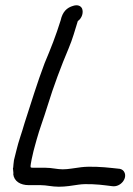

<svg xmlns="http://www.w3.org/2000/svg" viewBox="-20 -695 504 728"><path d="M33 -88C31 -77 31 -67 30 -59L29 -58L31 -37L30 -36C33 -7 58 7 89 7H134C157 7 176 13 203 13C229 13 252 9 279 5C306 1 352 4 382 8L406 11C437 15 463 -18 452 -41C449 -48 443 -53 434 -55H433L405 -58C369 -62 321 -65 288 -61C262 -58 240 -53 218 -53C196 -53 177 -59 151 -59H106C98 -59 100 -59 96 -61C95 -66 98 -80 100 -91L107 -122C111 -135 114 -150 119 -166C130 -206 146 -247 160 -293C183 -368 212 -445 240 -511C256 -549 263 -577 275 -615C292 -627 297 -649 291 -663C286 -673 274 -678 258 -673C233 -666 217 -650 210 -618C192 -560 173 -512 149 -455C122 -384 97 -302 73 -228C63 -192 50 -159 42 -124Z"/></svg>

Font: Stray Cat
Style: ExBdCnObl
Weight: 800
Version: Version 1.0